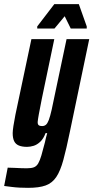

<svg xmlns="http://www.w3.org/2000/svg" viewBox="-61 -698 449 923"><path d="M74 205Q54 205 33.5 204Q13 203 -6 200.5Q-25 198 -41 196L-24 108Q-9 108 8.5 109Q26 110 42 110.5Q58 111 68 111Q90 111 102.5 106Q115 101 123 87Q131 73 138 49Q145 25 155 -14Q157 -25 160 -36Q163 -47 166 -58H158Q148 -31 132.5 -16.5Q117 -2 100.5 3Q84 8 69 8Q45 8 29.5 1.5Q14 -5 7 -19.5Q0 -34 0 -58Q0 -69 3.5 -92.5Q7 -116 13 -146L90 -510H200L140 -223Q130 -173 125.5 -148Q121 -123 120 -111Q120 -103 122.5 -99Q125 -95 130 -93.5Q135 -92 142 -92Q152 -92 159.5 -98Q167 -104 173.5 -121Q180 -138 187.5 -171Q195 -204 206 -259L259 -510H368L275 -65Q258 18 243.5 71Q229 124 209.5 153Q190 182 158.5 193.5Q127 205 74 205ZM118 -561V-571L200 -678H318L356 -571V-561H279L250 -620L201 -561Z"/></svg>

Font: Saira UltraCondensed ExtraBold
Style: Italic
Weight: 800
Width: 1
Italic angle: -12°
Designer: Hector Gatti with collaboration of the Omnibus-Type team
Foundry: Omnibus-Type
Version: Version 1.101